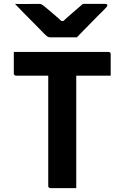

<svg xmlns="http://www.w3.org/2000/svg" viewBox="-20 -967 640 987"><path d="M375 -775Q361 -775 333.5 -775Q306 -775 279 -775Q252 -775 239 -775Q232 -775 226 -778Q220 -781 207 -794Q199 -802 182.5 -819Q166 -836 144.5 -857.5Q123 -879 100.5 -902Q78 -925 57 -947Q82 -946 116.5 -946.5Q151 -947 177 -947Q188 -947 192.5 -945Q197 -943 205 -937Q220 -924 248.5 -900.5Q277 -877 318 -838L266 -859Q282 -859 298.5 -859Q315 -859 331 -859L281 -836Q320 -873 351 -899.5Q382 -926 406 -947H521Q525 -947 527.5 -946Q530 -945 531 -943.5Q532 -942 532 -940Q532 -936 528.5 -931.5Q525 -927 511 -913Q498 -901 480.5 -883Q463 -865 443.5 -845Q424 -825 406 -807Q388 -789 375 -775ZM51 -700H538Q543 -700 546 -697Q549 -694 549 -689Q549 -659 549 -634Q549 -609 549 -578H62Q59 -578 56.5 -579.5Q54 -581 52.5 -583.5Q51 -586 51 -589Q51 -620 51 -645Q51 -670 51 -700ZM372 0Q339 0 306 0Q273 0 239 0Q234 0 231 -3Q228 -6 228 -11Q228 -92 228 -168.5Q228 -245 228 -321Q228 -397 228 -474.5Q228 -552 228 -631H383L372 -604Q372 -584 372 -561.5Q372 -539 372 -518Q372 -497 372 -478Q372 -414 372 -353.5Q372 -293 372 -230.5Q372 -168 372 -98Q372 -71 372 -46Q372 -21 372 0Z"/></svg>

Font: RecMonoLinear Nerd Font Mono
Style: Bold
Weight: 700
Monospace: yes
Version: Version 1.085; ttfautohint (v1.8.4.7-5d5b);Nerd Fonts 3.2.1